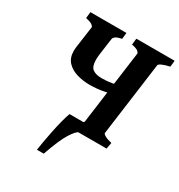

<svg xmlns="http://www.w3.org/2000/svg" viewBox="-189 -744 1003 1073"><g transform="rotate(30 312.5 -207.5)"><path d="M386.7 -63.5 359.4 0Q345.7 3.4 317.4 47.1Q289.1 90.8 251 200.2H207Q210 179.7 215.8 145.8Q221.7 111.8 229.5 73.2Q237.3 34.7 246.6 -1.7Q255.9 -38.1 265.1 -63.5ZM377.9 -615.2H625L620.6 -574.7Q590.3 -568.4 572.3 -560.1Q554.2 -551.8 553.2 -544.9L489.3 -70.8Q488.8 -64.9 503.4 -56.2Q518.1 -47.4 548.3 -40.5L541 0H280.8L288.1 -40.5Q325.7 -48.8 342.5 -56.4Q359.4 -64 360.4 -70.8L424.3 -544.9Q425.3 -550.8 415.3 -559.6Q405.3 -568.4 373.5 -574.7ZM81.5 -615.2H314L309.6 -574.7Q279.3 -568.4 269.5 -560.1Q259.8 -551.8 258.8 -544.9L244.6 -442.9Q243.2 -431.2 242.2 -421.1Q241.2 -411.1 241.2 -402.3Q241.2 -357.4 261.5 -342Q281.7 -326.7 320.3 -326.7Q388.2 -326.7 461.4 -352.1L456.1 -293.5Q421.9 -280.3 375.5 -270.8Q329.1 -261.2 279.8 -261.2Q237.8 -261.2 198.5 -272.5Q159.2 -283.7 134 -310.3Q108.9 -336.9 108.9 -382.8Q108.9 -393.6 110.4 -405.3L129.9 -544.9Q130.9 -550.8 119.4 -559.6Q107.9 -568.4 77.1 -574.7Z"/></g></svg>

Font: Gentium Book Plus
Style: Bold Italic
Weight: 700
Italic angle: -8°
Designer: Victor Gaultney, Annie Olsen, Iska Routamaa, Becca Hirsbrunner
Foundry: SIL International
Version: Version 6.101